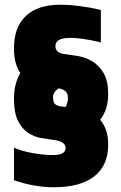

<svg xmlns="http://www.w3.org/2000/svg" viewBox="-20 -782 510 811"><path d="M207 9Q165 9 121 1Q77 -7 39 -21V-158Q71 -144 117 -135.5Q163 -127 204 -127Q257 -127 257 -157Q257 -185 206 -191Q182 -194 153 -199Q124 -204 98.5 -221Q73 -238 56 -271.5Q39 -305 39 -365Q39 -429 66 -473Q54 -490 46.5 -516Q39 -542 39 -578Q39 -667 89 -714.5Q139 -762 234 -762Q272 -762 318.5 -756Q365 -750 406 -740V-603Q381 -609 362.5 -612.5Q344 -616 329 -618Q314 -620 301.5 -621Q289 -622 276 -622Q214 -622 214 -587Q214 -557 257 -553Q282 -550 313 -544.5Q344 -539 371.5 -522Q399 -505 418 -472.5Q437 -440 437 -384Q437 -319 403 -276Q418 -259 427.5 -233.5Q437 -208 437 -171Q437 -83 378 -37Q319 9 207 9ZM257 -330Q267 -347 267 -370Q267 -391 252 -400Q243 -406 228 -409Q204 -392 204 -374Q204 -359 207 -350.5Q210 -342 221 -337Q232 -332 257 -330Z"/></svg>

Font: Encode Sans Compressed
Style: Black
Weight: 900
Designer: Pablo Impallari, Andres Torresi
Foundry: Pablo Impallari, Andres Torresi
Version: Version 1.000; ttfautohint (v1.00) -l 8 -r 50 -G 200 -x 14 -